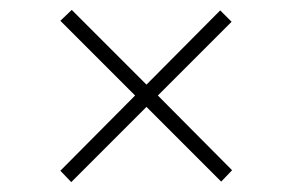

<svg xmlns="http://www.w3.org/2000/svg" viewBox="-20 -423 590 388"><path d="M449 -79 427 -56 276 -207 124 -55 102 -78 253 -230 102 -381 125 -403 276 -252 425 -402 448 -379 299 -230Z"/></svg>

Font: EauTestSC Light
Style: Regular
Weight: 300
Designer: Christian Thalmann (Catharsis Fonts)
Version: Version 0.001;PS 000.001;hotconv 1.0.88;makeotf.lib2.5.64775